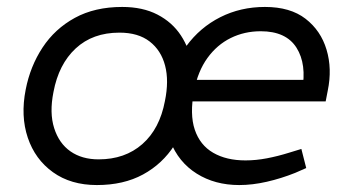

<svg xmlns="http://www.w3.org/2000/svg" viewBox="-20 -526 1003 553"><path d="M259 7Q184 7 132.5 -30Q81 -67 60 -129.5Q39 -192 54 -268Q67 -335 102.5 -389Q138 -443 195.5 -474.5Q253 -506 332 -506Q391 -506 433.5 -484Q476 -462 501 -424Q526 -386 534 -336.5Q542 -287 530 -231Q517 -162 482.5 -108Q448 -54 392 -23.5Q336 7 259 7ZM264 -67Q340 -67 390 -111Q440 -155 455 -235Q467 -293 455.5 -337Q444 -381 411 -406.5Q378 -432 324 -432Q247 -432 198 -386.5Q149 -341 134 -261Q122 -201 136 -157Q150 -113 183 -90Q216 -67 264 -67ZM669 7Q599 7 546.5 -26Q494 -59 470.5 -119.5Q447 -180 463 -263Q477 -339 516.5 -393Q556 -447 614.5 -476.5Q673 -506 743 -506Q816 -506 860 -472Q904 -438 920.5 -383Q937 -328 924 -265L918 -234H500L512 -296H883L850 -265Q864 -341 834 -388.5Q804 -436 731 -436Q684 -436 644.5 -416.5Q605 -397 577.5 -359Q550 -321 539 -265Q526 -197 541 -152.5Q556 -108 594 -86Q632 -64 687 -64Q717 -64 748.5 -70Q780 -76 812 -86L848 -97L862 -42L830 -28Q790 -12 748.5 -2.5Q707 7 669 7Z"/></svg>

Font: REM Light
Style: Italic
Weight: 300
Italic angle: -11°
Designer: Octavio Pardo
Foundry: Ashler Design
Version: Version 1.005;gftools[0.9.28]